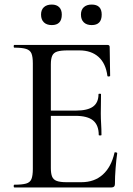

<svg xmlns="http://www.w3.org/2000/svg" viewBox="-20 -822 582 842"><path d="M469 0H43Q40 0 40 -6Q40 -12 43 -12Q77 -12 94.5 -17Q112 -22 118 -37Q124 -52 124 -81V-544Q124 -573 118 -587.5Q112 -602 94.5 -607.5Q77 -613 43 -613Q40 -613 40 -619Q40 -625 43 -625H451Q461 -625 461 -616L463 -490Q463 -487 457.5 -486.5Q452 -486 451 -489Q444 -544 412 -572.5Q380 -601 328 -601H277Q247 -601 231 -596Q215 -591 209 -577.5Q203 -564 203 -540V-85Q203 -61 208.5 -47.5Q214 -34 229 -28.5Q244 -23 271 -23H337Q394 -23 431 -56.5Q468 -90 482 -152Q482 -155 488 -154Q494 -153 494 -150Q490 -123 487 -85Q484 -47 484 -15Q484 0 469 0ZM413 -230Q413 -273 388.5 -293.5Q364 -314 310 -314H165V-337H313Q364 -337 388 -354.5Q412 -372 412 -409Q412 -411 417.5 -411Q423 -411 423 -409Q423 -378 422.5 -361Q422 -344 422 -325Q422 -302 423.5 -279Q425 -256 425 -230Q425 -228 419 -228Q413 -228 413 -230ZM207 -712Q185 -712 172.5 -724Q160 -736 160 -758Q160 -779 172.5 -790.5Q185 -802 207 -802Q228 -802 239.5 -790.5Q251 -779 251 -758Q251 -712 207 -712ZM382 -712Q360 -712 347.5 -724Q335 -736 335 -758Q335 -779 347.5 -790.5Q360 -802 382 -802Q426 -802 426 -758Q426 -712 382 -712Z"/></svg>

Font: Cormorant Infant Light Medium
Style: Regular
Weight: 500
Version: Version 4.001